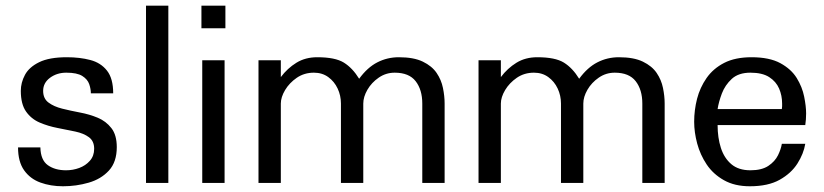

<svg xmlns="http://www.w3.org/2000/svg" viewBox="-20 -648 2919 680"><path d="M203.1 11.7Q159.2 11.7 123 -1.5Q86.9 -14.6 65.4 -44.9Q43.9 -75.2 43.9 -126H123Q124 -81.1 149.4 -63Q174.8 -44.9 213.9 -44.9Q238.3 -44.9 260.7 -53.2Q283.2 -61.5 298.3 -78.6Q313.5 -95.7 313.5 -121.1Q313.5 -148.4 294.9 -162.1Q276.4 -175.8 246.6 -182.1Q216.8 -188.5 183.6 -194.8Q150.4 -201.2 120.6 -213.9Q90.8 -226.6 72.3 -252.9Q53.7 -279.3 53.7 -326.2Q53.7 -355.5 68.4 -382.8Q83 -410.2 118.7 -427.7Q154.3 -445.3 216.8 -445.3Q262.7 -445.3 299.8 -435.5Q336.9 -425.8 358.9 -397.9Q380.9 -370.1 380.9 -317.4H301.8Q301.8 -333 295.9 -350.1Q290 -367.2 271.5 -378.9Q252.9 -390.6 214.8 -390.6Q181.6 -390.6 157.2 -372.6Q132.8 -354.5 132.8 -326.2Q132.8 -298.8 151.9 -284.7Q170.9 -270.5 200.2 -263.2Q229.5 -255.9 263.2 -249.5Q296.9 -243.2 326.2 -231Q355.5 -218.8 374.5 -194.3Q393.6 -169.9 393.6 -127Q393.6 -74.2 365.7 -43.9Q337.9 -13.7 293.9 -1Q250 11.7 203.1 11.7Z M497.1 0V-627.9H576.2V0Z M696.3 0V-434.6H775.4V0ZM693.4 -547.9V-627.9H778.3V-547.9Z M895.5 0V-434.6H974.6V-375Q998 -406.2 1029.8 -425.8Q1061.5 -445.3 1103.5 -445.3Q1167 -445.3 1197.8 -426.3Q1228.5 -407.2 1252 -369.1Q1281.2 -409.2 1316.4 -427.2Q1351.6 -445.3 1392.6 -445.3Q1445.3 -445.3 1477.5 -429.7Q1509.8 -414.1 1526.4 -389.6Q1543 -365.2 1548.8 -336.4Q1554.7 -307.6 1554.7 -281.2V0H1475.6V-281.2Q1475.6 -330.1 1452.1 -360.4Q1428.7 -390.6 1377.9 -390.6Q1346.7 -390.6 1321.3 -373Q1295.9 -355.5 1281.2 -330.1Q1266.6 -304.7 1266.6 -281.2V0H1187.5V-281.2Q1187.5 -309.6 1175.8 -334.5Q1164.1 -359.4 1142.6 -375Q1121.1 -390.6 1091.8 -390.6Q1057.6 -390.6 1031.2 -372.6Q1004.9 -354.5 989.7 -329.1Q974.6 -303.7 974.6 -281.2V0Z M1674.8 0V-434.6H1753.9V-375Q1777.3 -406.2 1809.1 -425.8Q1840.8 -445.3 1882.8 -445.3Q1946.3 -445.3 1977.1 -426.3Q2007.8 -407.2 2031.2 -369.1Q2060.5 -409.2 2095.7 -427.2Q2130.9 -445.3 2171.9 -445.3Q2224.6 -445.3 2256.8 -429.7Q2289.1 -414.1 2305.7 -389.6Q2322.3 -365.2 2328.1 -336.4Q2334 -307.6 2334 -281.2V0H2254.9V-281.2Q2254.9 -330.1 2231.4 -360.4Q2208 -390.6 2157.2 -390.6Q2126 -390.6 2100.6 -373Q2075.2 -355.5 2060.5 -330.1Q2045.9 -304.7 2045.9 -281.2V0H1966.8V-281.2Q1966.8 -309.6 1955.1 -334.5Q1943.4 -359.4 1921.9 -375Q1900.4 -390.6 1871.1 -390.6Q1836.9 -390.6 1810.5 -372.6Q1784.2 -354.5 1769 -329.1Q1753.9 -303.7 1753.9 -281.2V0Z M2635.7 11.7Q2582 11.7 2543.9 -9.8Q2505.9 -31.2 2482.9 -65.4Q2460 -99.6 2449.2 -139.6Q2438.5 -179.7 2438.5 -216.8Q2438.5 -257.8 2448.7 -297.9Q2459 -337.9 2482.4 -371.6Q2505.9 -405.3 2544.9 -425.3Q2584 -445.3 2641.6 -445.3Q2705.1 -445.3 2743.7 -424.3Q2782.2 -403.3 2801.8 -371.6Q2821.3 -339.8 2828.1 -305.7Q2835 -271.5 2835 -246.1Q2835 -224.6 2832 -205.1H2521.5Q2521.5 -160.2 2533.2 -124Q2544.9 -87.9 2570.3 -66.4Q2595.7 -44.9 2637.7 -44.9Q2677.7 -44.9 2701.2 -60.5Q2724.6 -76.2 2735.4 -98.1Q2746.1 -120.1 2749 -138.7H2832Q2826.2 -103.5 2804.2 -68.8Q2782.2 -34.2 2741.2 -11.2Q2700.2 11.7 2635.7 11.7ZM2521.5 -261.7H2749Q2750 -266.6 2750 -271.5Q2750 -276.4 2750 -281.2Q2750 -309.6 2739.3 -334.5Q2728.5 -359.4 2704.1 -375Q2679.7 -390.6 2637.7 -390.6Q2595.7 -390.6 2571.8 -368.7Q2547.9 -346.7 2536.6 -316.9Q2525.4 -287.1 2521.5 -261.7Z"/></svg>

Font: Padauk
Style: Regular
Weight: 400
Designer: Debbi Hosken, Becca Hirsbrunner Spalinger
Foundry: SIL International
Version: Version 5.003